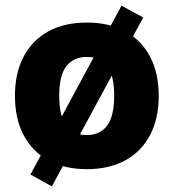

<svg xmlns="http://www.w3.org/2000/svg" viewBox="-20 -589 615 681"><path d="M288 11Q209 11 152 -20Q95 -51 64 -109.5Q33 -168 33 -249Q33 -330 64 -388.5Q95 -447 152 -478Q209 -509 288 -509Q367 -509 424 -478Q481 -447 512 -388.5Q543 -330 543 -249Q543 -168 512 -109.5Q481 -51 424 -20Q367 11 288 11ZM288 -110Q335 -110 360 -143.5Q385 -177 385 -250Q385 -322 360 -354.5Q335 -387 288 -387Q241 -387 215.5 -354.5Q190 -322 190 -250Q190 -177 215.5 -143.5Q241 -110 288 -110ZM164 72 88 30 411 -569 488 -527Z"/></svg>

Font: Nunito Sans 10pt SemiCondensed Black
Style: Regular
Weight: 900
Width: 4
Designer: Vernon Adams
Foundry: Vernon Adams
Version: Version 3.101;gftools[0.9.27]